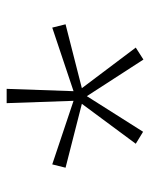

<svg xmlns="http://www.w3.org/2000/svg" viewBox="43 -876 451 577"><g transform="rotate(-90 268.5 -587.5)"><path d="M290 -793 283 -592 474 -656 484 -616 292 -567 414 -405 378 -382 268 -552 161 -383 125 -405 245 -567 53 -616 63 -656 254 -592 247 -793Z"/></g></svg>

Font: Noto Sans Kannada ExtraLight
Style: Regular
Weight: 200
Designer: Jelle Bosma - Monotype Design Team
Foundry: Monotype Imaging Inc.
Version: Version 2.005; ttfautohint (v1.8.4.7-5d5b)